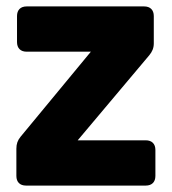

<svg xmlns="http://www.w3.org/2000/svg" viewBox="-20 -578 536 598"><path d="M459 -443V-528C459 -547 448 -558 429 -558H63C44 -558 33 -547 33 -528V-447C33 -428 44 -417 63 -417H263L44 -152C35 -141 31 -130 31 -115V-30C31 -11 42 0 61 0H434C453 0 464 -11 464 -30V-111C464 -130 453 -141 434 -141H222L445 -406C454 -417 459 -428 459 -443Z"/></svg>

Font: Arvore Sans
Style: Bold
Weight: 700
Designer: Jonny Pinhorn (Latin) Dan Schunck (customization for Arvore)
Version: Version 1.000;Glyphs 3.3 (3305)